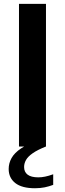

<svg xmlns="http://www.w3.org/2000/svg" viewBox="-20 -760 337 996"><path d="M78.5 0V-740H218.5V0ZM161.5 216.5Q93.5 216.5 59.2 189.5Q25 162.5 25 116.5Q25 87 39.8 60.2Q54.5 33.5 88.8 10.2Q123 -13 182.5 -32.5L218.5 0Q174.5 17.5 149.8 34.8Q125 52 115 69.8Q105 87.5 105 106.5Q105 132 123.2 146Q141.5 160 179 160Q196 160 214.2 156.2Q232.5 152.5 256 144V199Q235 207 211.8 211.8Q188.5 216.5 161.5 216.5Z"/></svg>

Font: Encode Sans SC SemiExpanded SemiBold
Style: Regular
Weight: 600
Width: 6
Designer: Multiple Designers
Foundry: Impallari Type
Version: Version 3.002